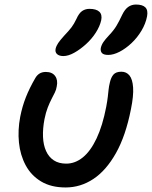

<svg xmlns="http://www.w3.org/2000/svg" viewBox="-20 -816 669 846"><path d="M269 10Q205 10 161 -16.5Q117 -43 93 -88Q69 -133 63.5 -188Q58 -243 69 -301Q78 -347 94 -387.5Q110 -428 135 -471Q142 -484 153.5 -491.5Q165 -499 182 -499Q210 -499 223 -481Q236 -463 230 -435Q228 -421 221.5 -408Q215 -395 207 -379.5Q199 -364 190.5 -342.5Q182 -321 176 -291Q168 -249 169.5 -213Q171 -177 183 -150.5Q195 -124 217 -109.5Q239 -95 272 -95Q311 -95 345 -122.5Q379 -150 405.5 -206Q432 -262 448 -345Q453 -372 455 -389.5Q457 -407 458.5 -421.5Q460 -436 464 -452Q469 -475 480 -487.5Q491 -500 515 -500Q537 -500 550.5 -483.5Q564 -467 566.5 -430.5Q569 -394 557 -335Q534 -218 491 -141.5Q448 -65 391.5 -27.5Q335 10 269 10ZM457 -574Q437 -574 429.5 -582Q422 -590 424 -604Q427 -618 435.5 -630.5Q444 -643 460 -660Q481 -682 493 -702Q505 -722 518 -750Q530 -775 545 -785.5Q560 -796 579 -796Q608 -796 620.5 -783.5Q633 -771 628 -744Q622 -712 603.5 -681Q585 -650 559.5 -626Q534 -602 507 -588Q480 -574 457 -574ZM259 -569Q241 -569 231.5 -577.5Q222 -586 225 -601Q228 -614 236.5 -626.5Q245 -639 263 -659Q284 -681 295 -695.5Q306 -710 317 -733Q328 -758 342 -767.5Q356 -777 374 -777Q404 -777 417.5 -764.5Q431 -752 426 -727Q420 -700 402 -672Q384 -644 358.5 -621Q333 -598 307 -583.5Q281 -569 259 -569Z"/></svg>

Font: Shantell Sans Medium
Style: Italic
Weight: 500
Italic angle: -11°
Designer: Stephen Nixon, Anya Danilova, Shantell Martin
Foundry: Arrow Type
Version: Version 1.011;[c5ecc13dd]